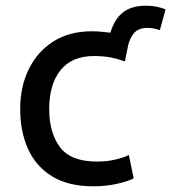

<svg xmlns="http://www.w3.org/2000/svg" viewBox="-20 -643 602 675"><path d="M308 12Q221 12 164 -22.5Q107 -57 79 -118.5Q51 -180 51 -260Q51 -339 81.5 -400.5Q112 -462 168 -497.5Q224 -533 303 -533Q320 -533 336.5 -531.5Q353 -530 368 -528Q383 -577 413 -600Q443 -623 494 -623Q514 -623 532.5 -619Q551 -615 562 -610L542 -537Q534 -540 523 -542.5Q512 -545 498 -545Q468 -545 452 -527.5Q436 -510 430 -481L419 -427Q398 -435 372 -440.5Q346 -446 310 -446Q233 -446 193 -396.5Q153 -347 153 -260Q153 -176 191 -125.5Q229 -75 321 -75Q356 -75 385.5 -82Q415 -89 433 -98L450 -16Q429 -5 390 3.5Q351 12 308 12Z"/></svg>

Font: Ubuntu Sans Medium
Style: Regular
Weight: 500
Designer: Dalton Maag Ltd
Foundry: Dalton Maag Ltd
Version: Version 1.006; ttfautohint (v1.8.4.7-5d5b)